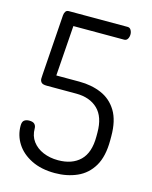

<svg xmlns="http://www.w3.org/2000/svg" viewBox="-112 -804 699 884"><g transform="rotate(15 237.5 -362.5)"><path d="M235 6Q170 6 123 -17.5Q76 -41 51.5 -79.5Q27 -118 27 -164Q27 -183 36 -190Q45 -197 60 -197Q78 -197 85.5 -189Q93 -181 93 -169Q93 -133 112 -107.5Q131 -82 163 -68.5Q195 -55 234 -55Q301 -55 339 -92Q377 -129 377 -206V-225Q377 -300 339 -336.5Q301 -373 236 -373H96Q76 -373 69.5 -380.5Q63 -388 63 -398Q63 -404 63.5 -408.5Q64 -413 64 -418L84 -706Q85 -717 90 -724Q95 -731 105 -731H385Q396 -731 401.5 -721.5Q407 -712 407 -701Q407 -689 401.5 -679.5Q396 -670 385 -670H143L126 -430H236Q294 -430 341 -410Q388 -390 415.5 -345Q443 -300 443 -225V-206Q443 -129 415.5 -82.5Q388 -36 340.5 -15Q293 6 235 6Z"/></g></svg>

Font: Dosis
Style: Regular
Weight: 400
Designer: EdgarTolentino, PabloImpallari, IginoMarini
Foundry: EdgarTolentino, PabloImpallari, IginoMarini
Version: Version 3.001; ttfautohint (v1.8.2)